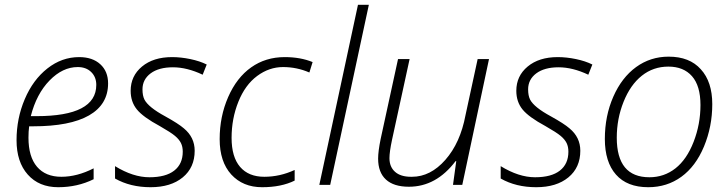

<svg xmlns="http://www.w3.org/2000/svg" viewBox="-20 -780 3073 810"><path d="M375 -23.9Q306.6 9.8 225.6 9.8Q144.5 9.8 97.2 -43.5Q49.8 -96.7 49.8 -188.5Q49.8 -280.3 84.5 -361.8Q119.1 -443.4 179.9 -491.2Q240.7 -539.1 314 -539.1Q370.1 -539.1 403.1 -509Q436 -479 436 -428.2Q436 -339.4 355.7 -293.2Q275.4 -247.1 119.1 -247.1H103Q100.1 -226.1 100.1 -199.2Q100.1 -118.7 136.2 -76.4Q172.4 -34.2 238.8 -34.2Q305.2 -34.2 375 -69.8ZM133.8 -290Q386.2 -290 386.2 -421.9Q386.2 -455.1 364.7 -476.1Q343.3 -497.1 308.1 -497.1Q244.1 -497.1 189 -440.4Q133.8 -383.8 109.9 -290Z M835 -464.8Q769 -496.1 709.5 -496.1Q649.9 -496.1 615.5 -470.5Q581.1 -444.8 581.1 -402.8Q581.1 -376.5 589.4 -359.9Q606 -327.6 677.2 -289.1Q732.9 -258.3 755.9 -238.3Q801.3 -200.7 801.3 -144Q801.3 -73.2 751 -31.7Q700.7 9.8 615.2 9.8Q529.8 9.8 465.3 -26.9V-79.1Q541.5 -32.2 610.4 -32.2Q679.2 -32.2 715.1 -60.3Q751 -88.4 751 -140.1Q751 -161.1 743.4 -176.5Q735.8 -191.9 718.5 -206.5Q701.2 -221.2 654.3 -248Q583.5 -286.1 557.4 -318.4Q531.2 -350.6 531.2 -397Q531.2 -459.5 579.1 -499.3Q627 -539.1 706.1 -539.1Q742.7 -539.1 782.7 -530.8Q822.8 -522.5 852.1 -507.8Z M1223.1 -18.1Q1166.5 9.8 1085.7 9.8Q1004.9 9.8 955.6 -43.9Q906.7 -97.7 906.7 -193.1Q906.7 -288.6 942.6 -370.6Q978.5 -452.6 1039.6 -495.8Q1100.6 -539.1 1181.2 -539.1Q1247.6 -539.1 1298.8 -518.1L1285.2 -474.1Q1232.4 -497.1 1174.1 -497.1Q1115.7 -497.1 1064.9 -459.5Q1014.2 -421.9 985.6 -350.6Q957 -279.3 957 -198.5Q957 -117.7 992.9 -75.9Q1028.8 -34.2 1095 -34.2Q1161.1 -34.2 1223.1 -63Z M1327.1 0 1490.2 -759.8H1536.1L1373 0Z M1623 -112.8Q1623 -76.2 1646.5 -55.2Q1669.9 -34.2 1713.9 -34.2Q1715.8 -34.2 1718.3 -34.2Q1795.9 -34.2 1858.9 -105.7Q1921.9 -177.2 1943.8 -293.9L1995.1 -530.8H2043L1930.2 0H1891.1L1904.8 -100.1H1901.9Q1820.3 7.8 1705.1 7.8Q1641.1 7.8 1608.2 -22.5Q1575.2 -52.7 1575.2 -110.8Q1575.2 -141.6 1585.9 -193.8L1659.2 -530.8H1708L1633.8 -189.9Q1623 -139.2 1623 -112.8Z M2461.9 -464.8Q2396 -496.1 2336.4 -496.1Q2276.9 -496.1 2242.4 -470.5Q2208 -444.8 2208 -402.8Q2208 -376.5 2216.3 -359.9Q2232.9 -327.6 2304.2 -289.1Q2359.9 -258.3 2382.8 -238.3Q2428.2 -200.7 2428.2 -144Q2428.2 -73.2 2377.9 -31.7Q2327.6 9.8 2242.2 9.8Q2156.7 9.8 2092.3 -26.9V-79.1Q2168.5 -32.2 2237.3 -32.2Q2306.2 -32.2 2342 -60.3Q2377.9 -88.4 2377.9 -140.1Q2377.9 -161.1 2370.4 -176.5Q2362.8 -191.9 2345.5 -206.5Q2328.1 -221.2 2281.2 -248Q2210.4 -286.1 2184.3 -318.4Q2158.2 -350.6 2158.2 -397Q2158.2 -459.5 2206.1 -499.3Q2253.9 -539.1 2333 -539.1Q2369.6 -539.1 2409.7 -530.8Q2449.7 -522.5 2479 -507.8Z M2800.8 -541Q2889.2 -541 2936.5 -487.8Q2984.9 -435.1 2984.9 -340.6Q2984.9 -246.1 2950 -162.1Q2915 -78.1 2854.5 -34.2Q2793.9 9.8 2714.8 9.8Q2625.5 9.8 2578.6 -43.5Q2531.7 -96.7 2531.7 -193.8Q2531.7 -291 2567.4 -372.1Q2603 -453.1 2663.6 -497.1Q2724.1 -541 2800.8 -541ZM2582 -199.2Q2582 -32.2 2719.7 -32.2Q2781.7 -32.2 2829.6 -69.8Q2877.4 -107.4 2906.2 -181.6Q2935.1 -255.9 2935.1 -336.9Q2935.1 -418 2899.4 -458.5Q2863.8 -499 2799.8 -499Q2735.8 -499 2687.5 -460.4Q2639.2 -421.9 2610.6 -350.3Q2582 -278.8 2582 -199.2Z"/></svg>

Font: Open Sans Hebrew Light
Style: Italic
Weight: 300
Italic angle: -12°
Foundry: Ascender Corporation, Yanek Iontef
Version: Version 2.001;PS 002.001;hotconv 1.0.70;makeotf.lib2.5.58329